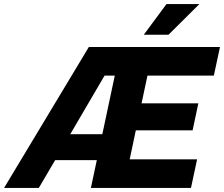

<svg xmlns="http://www.w3.org/2000/svg" viewBox="-80 -920 1097 940"><path d="M-60 0 355 -690H997L967 -550H642L613 -414H891L863 -282H585L555 -140H885L855 0H365L394 -136H190L110 0ZM264 -263H421L482 -550H432ZM624 -750 735 -900H896L745 -750Z"/></svg>

Font: Radio Canada
Style: Bold Italic
Weight: 700
Italic angle: -12°
Designer: Charles Daoud, Etienne Aubert Bonn, Alexandre Saumier Demers, Jacques Le Bailly
Foundry: Radio-Canada
Version: Version 2.104; ttfautohint (v1.8.4.7-5d5b);gftools[0.9.28.de